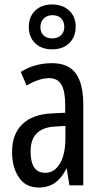

<svg xmlns="http://www.w3.org/2000/svg" viewBox="-20 -830 456 860"><path d="M353 -362V0H291L279 -74H277Q256 -32 226 -11Q196 10 154 10Q95 10 64.5 -35.5Q34 -81 34 -150Q34 -229 80 -273.5Q126 -318 211 -322L272 -325V-360Q272 -422 255 -451Q238 -480 200 -480Q156 -480 99 -447L73 -508Q136 -547 213 -547Q287 -547 320 -500.5Q353 -454 353 -362ZM225 -263Q117 -257 117 -152Q117 -56 182 -56Q224 -56 248.5 -97.5Q273 -139 273 -212V-266ZM109 -709Q109 -755 137.5 -782.5Q166 -810 214 -810Q260 -810 289.5 -783Q319 -756 319 -711Q319 -665 290.5 -637Q262 -609 214 -609Q166 -609 137.5 -636.5Q109 -664 109 -709ZM268 -709Q268 -733 254 -747.5Q240 -762 215 -762Q191 -762 176 -747Q161 -732 161 -709Q161 -685 175 -671.5Q189 -658 215 -658Q238 -658 253 -672Q268 -686 268 -709Z"/></svg>

Font: Noto Sans UI Cond
Style: Regular
Weight: 400
Width: 3
Designer: Monotype Design Team
Foundry: Monotype Imaging Inc.
Version: Version 1.001